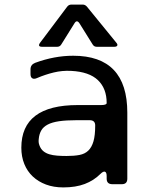

<svg xmlns="http://www.w3.org/2000/svg" viewBox="-20 -803 648 837"><path d="M270 -123Q303 -123 326.5 -127.5Q350 -132 365 -146.5Q380 -161 387.5 -187Q395 -213 395 -256Q395 -279 371 -279H314Q268 -279 237.5 -274.5Q207 -270 188 -260Q169 -250 160 -234.5Q151 -219 149 -198Q148 -190 148.5 -183.5Q149 -177 152 -169Q158 -153 169 -144Q180 -135 195 -130.5Q210 -126 229 -124.5Q248 -123 270 -123ZM299 -560Q535 -560 535 -312V-24Q535 0 511 0H470Q445 0 445 -24V-35Q445 -52 437.5 -54.5Q430 -57 418 -45Q389 -16 349.5 -1Q310 14 256 14Q214 14 180.5 1.5Q147 -11 123 -33.5Q99 -56 86 -88Q73 -120 73 -159Q73 -345 319 -345H421Q445 -345 445 -354Q445 -417 407 -453.5Q369 -490 290 -494Q251 -496 214 -487Q177 -478 142 -463Q129 -457 121 -461.5Q113 -466 113 -480V-501Q113 -521 133 -529Q217 -560 299 -560ZM164 -599Q142 -599 155 -617L273 -774Q280 -783 291 -783H341Q351 -783 359 -774L487 -617Q494 -609 491 -604Q488 -599 478 -599H402Q390 -599 384 -609L326 -702Q315 -718 305 -702L247 -609Q241 -599 229 -599Z"/></svg>

Font: OpenDyslexic 3
Style: Regular
Weight: 400
Designer: Abelardo Gonzalez
Version: Version 1.000;PS 001.001;hotconv 1.0.56